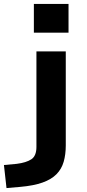

<svg xmlns="http://www.w3.org/2000/svg" viewBox="-93 -762 443 975"><path d="M79 -596V-742H255V-596ZM-60 193 -73 76 -8 70Q40 64 66 47Q92 30 92 -16V-501H241V-23Q241 22 230.5 59Q220 96 194 122.5Q168 149 123 165Q78 181 10 187Z"/></svg>

Font: Nunito Sans 7pt Expanded
Style: Bold
Weight: 700
Width: 7
Designer: Vernon Adams
Foundry: Vernon Adams
Version: Version 3.101;gftools[0.9.27]